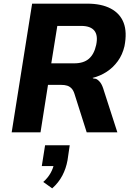

<svg xmlns="http://www.w3.org/2000/svg" viewBox="-20 -725 735 1052"><path d="M44 0 156 -705H458Q536 -705 587 -678Q638 -651 657.5 -600Q677 -549 662 -472Q651 -425 625.5 -390Q600 -355 565 -332Q530 -309 487 -298L492 -295L506 -293Q519 -287 530 -272.5Q541 -258 550 -226L623 0H455L388 -211Q382 -230 372 -240.5Q362 -251 348.5 -255.5Q335 -260 314 -260H243L202 0ZM261 -378H387Q438 -378 467 -403Q496 -428 507 -479Q518 -531 497 -557Q476 -583 425 -583H294ZM266 307 217 272Q243 249 258 221.5Q273 194 276 170L300 185H209L227 71H362L350 153Q342 198 321.5 237Q301 276 266 307Z"/></svg>

Font: Nunito Sans 7pt SemiCondensed ExtraBold
Style: Italic
Weight: 800
Width: 4
Italic angle: -9°
Designer: Vernon Adams
Foundry: Vernon Adams
Version: Version 3.101;gftools[0.9.27]